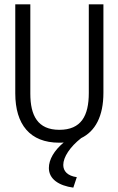

<svg xmlns="http://www.w3.org/2000/svg" viewBox="-20 -643 540 880"><path d="M251 11C258 11 265 11 272 10C228 47 204 88 204 127C204 178 250 208 316 217L332 169C289 163 270 141 270 113C270 77 301 30 352 -10C416 -41 454 -109 454 -218V-623H387V-217C387 -112 352 -48 252 -48C153 -48 119 -113 119 -214V-623H50V-215C50 -72 118 11 251 11Z"/></svg>

Font: Inconsolata Thin
Style: Regular
Weight: 100
Monospace: yes
Designer: Raph Levien, Cyreal, Brenton Simpson
Foundry: Raph Levien, Cyreal, Google
Version: Version 3.100